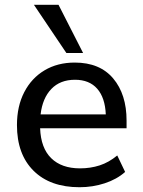

<svg xmlns="http://www.w3.org/2000/svg" viewBox="-20 -775 598 804"><path d="M313 9Q190 9 120.5 -60Q51 -129 51 -251Q51 -330 81.5 -389Q112 -448 166.5 -480.5Q221 -513 293 -513Q398 -513 454 -446.5Q510 -380 510 -270V-238H148Q151 -155 194.5 -112.5Q238 -70 315 -70Q359 -70 397.5 -82.5Q436 -95 471 -124L504 -55Q469 -24 418.5 -7.5Q368 9 313 9ZM294 -441Q232 -441 195 -402.5Q158 -364 150 -296H423Q420 -366 387 -403.5Q354 -441 294 -441ZM258 -553 122 -755H225L328 -553Z"/></svg>

Font: Mulish SemiBold
Style: Regular
Weight: 600
Designer: Vernon Adams
Foundry: Vernon Adams
Version: Version 3.603; ttfautohint (v1.8.3)